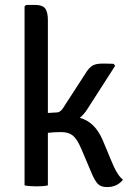

<svg xmlns="http://www.w3.org/2000/svg" viewBox="-20 -755 539 782"><path d="M398 -185 433 -101Q457 -41 481 -23Q457 7 416 7Q391 7 378.5 -6Q366 -19 353 -50L311 -149Q294 -189 276.5 -203Q259 -217 229.5 -217Q200 -217 175 -214V0Q158 4 128.5 4Q99 4 80 0V-729L87 -735H123Q153 -735 164 -720.5Q175 -706 175 -673V-295L211 -297Q224 -297 235 -312L327 -454Q340 -476 354 -486Q368 -496 396.5 -496Q425 -496 443 -495L449 -487L336 -311Q323 -290 305 -275Q366 -259 398 -185Z"/></svg>

Font: Signika Negative
Style: Regular
Weight: 400
Designer: Anna Giedrys
Foundry: Anna Giedrys
Version: Version 1.001